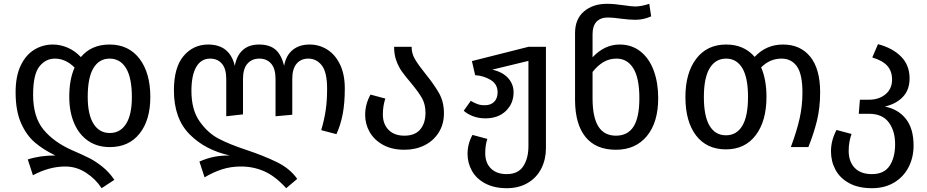

<svg xmlns="http://www.w3.org/2000/svg" viewBox="-20 -773 4873 1009"><path d="M344 -264Q344 -356 372 -418Q325 -465 268 -465Q220 -465 187 -423.5Q154 -382 154 -275Q154 -158 208.5 -92Q263 -26 358 16Q418 42 450.5 58.5Q483 75 518.5 103.5Q554 132 581 172L514 216Q483 168 432.5 135Q382 102 323 102Q239 102 153 148L126 65Q189 44 271 44Q208 14 163 -24.5Q118 -63 90 -127.5Q62 -192 62 -288Q62 -373 89 -429Q116 -485 160.5 -512Q205 -539 258 -539Q297 -539 335.5 -522.5Q374 -506 405 -473Q460 -539 556 -539Q656 -539 713 -464.5Q770 -390 770 -263Q770 -142 713.5 -71Q657 0 557 0Q491 0 443 -33Q395 -66 369.5 -126Q344 -186 344 -264ZM441 -264Q441 -171 471.5 -122.5Q502 -74 557 -74Q612 -74 642.5 -122Q673 -170 673 -263Q673 -364 642.5 -414.5Q612 -465 556 -465Q501 -465 471 -415Q441 -365 441 -264Z M1792 -308Q1792 -231 1781 -173.5Q1770 -116 1748 -68L1668 -89Q1684 -143 1691.5 -193Q1699 -243 1699 -307Q1699 -394 1671 -429.5Q1643 -465 1600 -465Q1562 -465 1539 -438.5Q1516 -412 1516 -358V-170L1428 -162V-358Q1428 -412 1405 -438.5Q1382 -465 1343 -465Q1304 -465 1280.5 -438.5Q1257 -412 1257 -358V-172L1169 -162V-358Q1169 -412 1146 -438.5Q1123 -465 1084 -465Q1037 -465 1011.5 -421.5Q986 -378 986 -295Q986 -196 1029 -135Q1072 -74 1129.5 -44Q1187 -14 1275 15Q1368 46 1436 79.5Q1504 113 1542 167L1484 216Q1427 153 1369.5 127.5Q1312 102 1246 102Q1194 102 1148 116.5Q1102 131 1055 159L1028 76Q1067 59 1103 51.5Q1139 44 1188 44Q1059 16 976.5 -67Q894 -150 894 -298Q894 -419 945 -479Q996 -539 1074 -539Q1187 -539 1214 -427Q1224 -482 1256.5 -510.5Q1289 -539 1341 -539Q1397 -539 1428 -512Q1459 -485 1473 -427Q1483 -482 1518 -510.5Q1553 -539 1607 -539Q1657 -539 1699 -513Q1741 -487 1766.5 -435Q1792 -383 1792 -308Z M2216 -385Q2263 -327 2288 -282Q2313 -237 2313 -178Q2313 -120 2285.5 -76.5Q2258 -33 2211 -9.5Q2164 14 2105 14Q2039 14 1992.5 -12Q1946 -38 1922.5 -79.5Q1899 -121 1899 -169Q1899 -225 1927 -276L2005 -255Q1992 -216 1992 -172Q1992 -121 2022 -90.5Q2052 -60 2105 -60Q2161 -60 2188.5 -93Q2216 -126 2216 -180Q2216 -225 2197.5 -257.5Q2179 -290 2139 -338Q2110 -372 2092.5 -396.5Q2075 -421 2063 -453.5Q2051 -486 2051 -527H2143Q2143 -492 2161 -461.5Q2179 -431 2216 -385Z M2849 -527V6Q2849 64 2825 112Q2801 160 2754 188Q2707 216 2643 216Q2577 216 2530 191Q2483 166 2460 124.5Q2437 83 2437 36Q2437 -17 2463 -64L2541 -43Q2530 -11 2530 32Q2530 83 2560 112.5Q2590 142 2643 142Q2703 142 2730 100.5Q2757 59 2757 -5V-453L2567 -407Q2621 -395 2650 -363Q2679 -331 2679 -288Q2679 -229 2638.5 -190Q2598 -151 2531 -151Q2496 -151 2466.5 -162Q2437 -173 2417 -191L2454 -243Q2473 -232 2489 -226Q2505 -220 2528 -220Q2559 -220 2577 -238Q2595 -256 2595 -288Q2595 -331 2558.5 -353Q2522 -375 2477 -378L2460 -452L2757 -527Z M3439 -257Q3439 -130 3379.5 -58Q3320 14 3217 14Q3112 14 3057.5 -52.5Q3003 -119 3002 -245V-599Q3002 -673 3049 -713Q3096 -753 3170 -753Q3208 -753 3260 -745Q3300 -739 3318 -739Q3350 -739 3392 -753L3402 -687Q3362 -669 3319 -669Q3288 -669 3242 -675Q3200 -681 3175 -681Q3136 -681 3115 -659Q3094 -637 3094 -593V-472Q3157 -539 3236 -539Q3300 -539 3346 -502.5Q3392 -466 3415.5 -402Q3439 -338 3439 -257ZM3340 -257Q3340 -362 3308.5 -413.5Q3277 -465 3220 -465Q3182 -465 3151.5 -447Q3121 -429 3094 -395V-257Q3094 -157 3124.5 -108.5Q3155 -60 3217 -60Q3279 -60 3309.5 -108Q3340 -156 3340 -257Z M4290 -288Q4290 -206 4273 -137.5Q4256 -69 4228 0H4136Q4168 -86 4182.5 -152Q4197 -218 4197 -287Q4197 -383 4168 -424Q4139 -465 4087 -465Q4026 -465 3980 -419Q4008 -354 4008 -264Q4008 -137 3951.5 -62.5Q3895 12 3795 12Q3694 12 3638 -61Q3582 -134 3582 -263Q3582 -390 3639 -464.5Q3696 -539 3796 -539Q3890 -539 3946 -474Q4006 -539 4095 -539Q4186 -539 4238 -475Q4290 -411 4290 -288ZM3911 -264Q3911 -365 3881 -415Q3851 -465 3796 -465Q3740 -465 3709.5 -414.5Q3679 -364 3679 -263Q3679 -162 3709 -112Q3739 -62 3795 -62Q3851 -62 3881 -112Q3911 -162 3911 -264Z M4781 -8Q4781 55 4754.5 106Q4728 157 4678.5 186.5Q4629 216 4562 216Q4491 216 4442.5 189.5Q4394 163 4370.5 119Q4347 75 4347 22Q4347 -35 4376 -90L4455 -69Q4440 -27 4440 20Q4440 76 4471.5 109Q4503 142 4562 142Q4626 142 4655 98.5Q4684 55 4684 -15Q4684 -85 4650.5 -130Q4617 -175 4547 -175H4493L4499 -249H4547Q4599 -249 4633.5 -277.5Q4668 -306 4668 -355Q4668 -399 4643 -427Q4618 -455 4564 -471L4594 -541Q4670 -521 4715 -476Q4760 -431 4760 -361Q4760 -301 4725 -264Q4690 -227 4630 -213Q4699 -200 4740 -149Q4781 -98 4781 -8Z"/></svg>

Font: FiraGO
Style: Regular
Weight: 400
Designer: bBox Type
Foundry: bBox Type GmbH
Version: Version 1.001;April 20, 2020;FontCreator 12.0.0.2555 64-bit